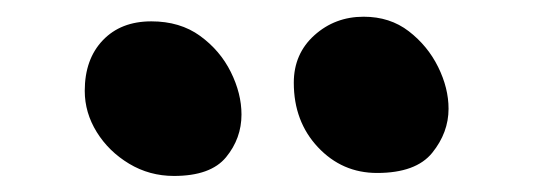

<svg xmlns="http://www.w3.org/2000/svg" viewBox="-20 -777 645 232"><path d="M435.6 -568Q393.4 -568 364.2 -599.1Q335 -630.2 335 -677Q335 -712 359.9 -734.4Q384.8 -756.8 419.4 -756.8Q451.2 -756.8 474 -739.2Q496.8 -721.6 509.4 -696.1Q522 -670.6 522 -645.6Q522 -616.8 502.3 -592.4Q482.6 -568 435.6 -568ZM190.2 -564.4Q160.6 -564.4 136 -579.2Q111.4 -594 96.9 -617.4Q82.4 -640.8 82.4 -667.2Q82.4 -705.4 104.2 -728.3Q126 -751.2 162.8 -751.2Q197.6 -751.2 221.8 -733.6Q246 -716 258.9 -690Q271.8 -664 271.8 -638.6Q271.8 -609.8 253.2 -587.1Q234.6 -564.4 190.2 -564.4Z"/></svg>

Font: Shantell Sans Light
Style: Regular
Weight: 300
Designer: Stephen Nixon, Anya Danilova, Shantell Martin
Foundry: Arrow Type
Version: Version 1.011;[c5ecc13dd]